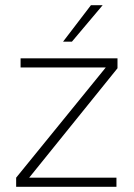

<svg xmlns="http://www.w3.org/2000/svg" viewBox="-20 -717 515 737"><path d="M42 -35 386 -458H59V-493H431V-455L92 -35H427V0H42ZM329 -697H374L256 -557H222Z"/></svg>

Font: Hanken Grotesk ExtraLight
Style: Regular
Weight: 200
Designer: Alfredo Marco Pradil
Foundry: Hanken Design Co.
Version: Version 3.014